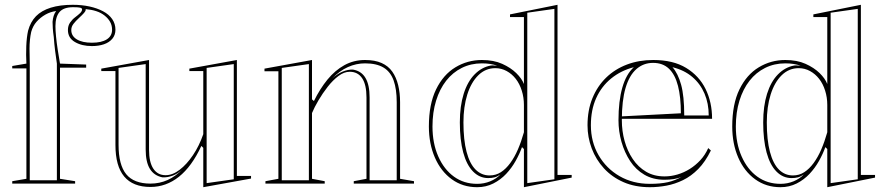

<svg xmlns="http://www.w3.org/2000/svg" viewBox="-20 -765 3693 800"><path d="M31 0V-10L90 -20V-480H31V-490L90 -500Q88 -536 89.5 -573Q91 -610 97 -637Q107 -674 130 -697.5Q153 -721 191.5 -733Q230 -745 283 -745Q321 -745 353 -738Q385 -731 409.5 -718Q434 -705 447.5 -685.5Q461 -666 461 -641Q461 -619 448 -603.5Q435 -588 413 -580.5Q391 -573 363 -573Q321 -573 292 -590Q263 -607 263 -640Q263 -658 272 -671Q281 -684 293 -693Q305 -702 313.5 -710Q322 -718 322 -726Q322 -731 314 -733Q306 -735 285 -735Q245 -735 228 -715Q211 -695 211 -656Q211 -639 213.5 -613Q216 -587 220.5 -558Q225 -529 230 -500L339 -496V-483H230V-20L293 -10V0ZM214 -719Q190 -716 169 -704Q148 -692 132.5 -674.5Q117 -657 110 -632Q103 -600 103 -562Q103 -524 104 -500V-14H217V-500Q213 -526 209.5 -554.5Q206 -583 204 -611Q201 -631 200 -647Q199 -663 199 -674Q200 -687 203.5 -698.5Q207 -710 214 -719ZM277 -640Q277 -615 300 -601Q323 -587 363 -587Q403 -587 425 -601Q447 -615 447 -641Q447 -659 439 -673.5Q431 -688 416 -700Q401 -712 381 -718.5Q361 -725 337 -727V-724Q337 -719 330.5 -711.5Q324 -704 307 -688Q296 -678 286.5 -666Q277 -654 277 -640Z M607 14Q534 14 497.5 -29.5Q461 -73 461 -161V-469H402V-479L601 -515V-141Q601 -89 619 -62Q637 -35 670 -35Q699 -35 728.5 -57.5Q758 -80 784 -118.5Q810 -157 827 -206V-469H769V-479L967 -515V-32H1026V-21L827 15V-149L819 -157Q779 -71 725.5 -28.5Q672 14 607 14ZM954 -498 841 -482V-2L954 -18ZM587 -498 474 -482V-162Q474 -78 506 -39Q538 0 607 0Q645 0 678.5 -15Q712 -30 743 -62Q723 -42 700.5 -33.5Q678 -25 657 -26Q622 -33 604.5 -61.5Q587 -90 587 -142Z M1705 -10V0H1454V-10L1507 -20V-359Q1507 -412 1489 -439Q1471 -466 1437 -466Q1414 -466 1390.5 -448.5Q1367 -431 1345.5 -403.5Q1324 -376 1307 -347Q1290 -318 1280 -294V-20L1333 -10V0H1086V-10L1140 -20V-468H1082V-479L1280 -515V-351L1288 -344Q1313 -395 1344.5 -433.5Q1376 -472 1415 -493.5Q1454 -515 1501 -515Q1542 -515 1570 -502.5Q1598 -490 1614.5 -466.5Q1631 -443 1639 -410.5Q1647 -378 1647 -339V-20ZM1154 -14H1267V-498L1154 -482ZM1520 -14H1633V-339Q1633 -394 1620 -430Q1607 -466 1578 -483.5Q1549 -501 1501 -501Q1464 -501 1429.5 -485.5Q1395 -470 1364 -438Q1386 -458 1408.5 -467Q1431 -476 1451 -475Q1486 -469 1503 -440Q1520 -411 1520 -359Z M1968 15Q1908 15 1862.5 -18Q1817 -51 1792 -108.5Q1767 -166 1767 -238Q1767 -331 1797 -392.5Q1827 -454 1877.5 -484.5Q1928 -515 1988 -515Q2037 -515 2072.5 -499Q2108 -483 2131 -460.5Q2154 -438 2163 -415V-694H2105V-705L2303 -745V-36H2362V-25L2163 15V-144L2155 -152Q2145 -124 2128.5 -94.5Q2112 -65 2089 -40.5Q2066 -16 2035.5 -0.5Q2005 15 1968 15ZM1968 1Q1997 1 2022.5 -9.5Q2048 -20 2065 -38Q2052 -29 2040.5 -26Q2029 -23 2014 -23Q1978 -23 1951 -50.5Q1924 -78 1910 -130Q1896 -182 1896 -255Q1896 -323 1912 -374Q1928 -425 1957.5 -455Q1987 -485 2025 -492Q2033 -493 2039.5 -492Q2046 -491 2052 -491Q2025 -501 1988 -501Q1942 -501 1904 -482Q1866 -463 1839 -428.5Q1812 -394 1797 -345.5Q1782 -297 1782 -238Q1782 -168 1806 -113.5Q1830 -59 1871.5 -29Q1913 1 1968 1ZM2020 -34Q2046 -34 2067 -47.5Q2088 -61 2106 -85.5Q2124 -110 2138 -142.5Q2152 -175 2163 -214V-328Q2163 -359 2154 -387.5Q2145 -416 2129 -436.5Q2113 -457 2091 -469Q2069 -481 2044 -481Q2003 -481 1973 -451.5Q1943 -422 1927 -371Q1911 -320 1911 -255Q1911 -182 1924 -132.5Q1937 -83 1961.5 -58.5Q1986 -34 2020 -34ZM2177 -2 2290 -18V-728L2177 -712Z M2702 -515Q2785 -515 2839 -482Q2893 -449 2920 -394Q2947 -339 2947 -270H2568V-280L2817 -293Q2817 -360 2805 -407Q2793 -454 2767.5 -478.5Q2742 -503 2701 -503Q2661 -503 2631.5 -477Q2602 -451 2586.5 -398.5Q2571 -346 2571 -264Q2571 -219 2582.5 -177.5Q2594 -136 2616.5 -102.5Q2639 -69 2672 -49.5Q2705 -30 2749 -30Q2776 -30 2803 -38Q2830 -46 2854 -61Q2878 -76 2898 -97.5Q2918 -119 2931 -148L2942 -138Q2919 -91 2889.5 -61Q2860 -31 2826 -14.5Q2792 2 2757 8.5Q2722 15 2688 15Q2626 15 2578 -6Q2530 -27 2496.5 -63.5Q2463 -100 2445.5 -146.5Q2428 -193 2428 -243Q2428 -306 2448.5 -356Q2469 -406 2505.5 -441.5Q2542 -477 2592 -496Q2642 -515 2702 -515ZM2442 -243Q2442 -174 2474 -118.5Q2506 -63 2561.5 -31Q2617 1 2688 1Q2732 1 2763 -6Q2794 -13 2821 -29Q2807 -22 2788.5 -19Q2770 -16 2749 -16Q2701 -16 2665 -37Q2629 -58 2605.5 -94Q2582 -130 2569.5 -174Q2557 -218 2557 -264Q2557 -344 2573 -400Q2589 -456 2621 -485Q2567 -471 2526.5 -438Q2486 -405 2464 -356Q2442 -307 2442 -243ZM2831 -284H2933Q2933 -334 2915.5 -375Q2898 -416 2864.5 -444.5Q2831 -473 2782 -485Q2805 -459 2818 -412Q2831 -365 2831 -284Z M3232 15Q3172 15 3126.5 -18Q3081 -51 3056 -108.5Q3031 -166 3031 -238Q3031 -331 3061 -392.5Q3091 -454 3141.5 -484.5Q3192 -515 3252 -515Q3301 -515 3336.5 -499Q3372 -483 3395 -460.5Q3418 -438 3427 -415V-694H3369V-705L3567 -745V-36H3626V-25L3427 15V-144L3419 -152Q3409 -124 3392.5 -94.5Q3376 -65 3353 -40.5Q3330 -16 3299.5 -0.5Q3269 15 3232 15ZM3232 1Q3261 1 3286.5 -9.5Q3312 -20 3329 -38Q3316 -29 3304.5 -26Q3293 -23 3278 -23Q3242 -23 3215 -50.5Q3188 -78 3174 -130Q3160 -182 3160 -255Q3160 -323 3176 -374Q3192 -425 3221.5 -455Q3251 -485 3289 -492Q3297 -493 3303.5 -492Q3310 -491 3316 -491Q3289 -501 3252 -501Q3206 -501 3168 -482Q3130 -463 3103 -428.5Q3076 -394 3061 -345.5Q3046 -297 3046 -238Q3046 -168 3070 -113.5Q3094 -59 3135.5 -29Q3177 1 3232 1ZM3284 -34Q3310 -34 3331 -47.5Q3352 -61 3370 -85.5Q3388 -110 3402 -142.5Q3416 -175 3427 -214V-328Q3427 -359 3418 -387.5Q3409 -416 3393 -436.5Q3377 -457 3355 -469Q3333 -481 3308 -481Q3267 -481 3237 -451.5Q3207 -422 3191 -371Q3175 -320 3175 -255Q3175 -182 3188 -132.5Q3201 -83 3225.5 -58.5Q3250 -34 3284 -34ZM3441 -2 3554 -18V-728L3441 -712Z"/></svg>

Font: Kalnia Glaze Thin Medium
Style: Regular
Weight: 500
Version: Version 1.110